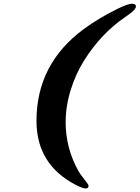

<svg xmlns="http://www.w3.org/2000/svg" viewBox="-20 -874 764 1051"><path d="M665 -780.3Q534.2 -691.9 439.5 -541.5Q394 -468.8 366.7 -380.6Q339.4 -292.5 339.4 -204.6Q339.4 -63 409.7 63Q419.4 80.1 442.1 108.4Q464.8 136.7 464.8 142.6Q464.8 157.7 449 157.7Q433.1 157.7 396 138.7Q179.7 27.3 179.7 -212.4Q179.7 -524.4 439 -715.3Q518.6 -773.9 622.1 -825.2Q679.7 -853.5 701.9 -853.5Q724.1 -853.5 724.1 -839.4Q724.1 -822.8 690.4 -798.8Q673.3 -786.6 665 -780.3Z"/></svg>

Font: Sonsie One
Style: Regular
Weight: 400
Designer: Riccardo De Franceschi
Foundry: Sorkin Type Co
Version: Version 1.003